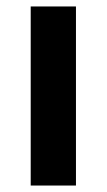

<svg xmlns="http://www.w3.org/2000/svg" viewBox="-20 -574 330 594"><path d="M75 -554V0H215V-554Z"/></svg>

Font: Poppins SemiBold
Style: Regular
Weight: 600
Designer: Ninad Kale (Devanagari), Jonny Pinhorn (Latin)
Foundry: Indian Type Foundry
Version: 4.004